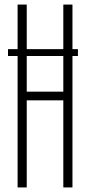

<svg xmlns="http://www.w3.org/2000/svg" viewBox="-20 -820 376 840"><path d="M57 0V-575H15V-605H57V-800H97V-605H257V-800H297V-605H321V-575H297V0H257V-381H97V0ZM97 -419H257V-575H97Z"/></svg>

Font: Big Shoulders Text Thin
Style: Regular
Weight: 100
Designer: Patric King
Foundry: XO Type Co
Version: Version 1.000; ttfautohint (v1.8.2)